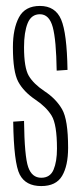

<svg xmlns="http://www.w3.org/2000/svg" viewBox="-20 -624 278 647"><path d="M119 3Q169 3 189.2 -31.2Q209.5 -65.5 209.5 -126Q209.5 -221 189 -256.2Q168.5 -291.5 129.5 -317Q93 -341.5 77 -368.5Q61 -395.5 61 -465Q61 -515.5 73.2 -545.8Q85.5 -576 114.5 -576Q146 -576 157.8 -532.5Q169.5 -489 171 -386L207.5 -388.5Q205.5 -512.5 186 -558.2Q166.5 -604 114.5 -604Q64.5 -604 44 -565.8Q23.5 -527.5 23.5 -465Q23.5 -382 41.5 -348.5Q59.5 -315 99.5 -288Q135.5 -264 153.8 -234.5Q172 -205 172 -123Q172 -79.5 160.5 -52.2Q149 -25 119 -25Q87.5 -25 75 -61Q62.5 -97 61 -216.5L24.5 -214Q26.5 -74.5 46.5 -35.8Q66.5 3 119 3Z"/></svg>

Font: Anybody ExtraCondensed ExtraLight
Style: Regular
Weight: 250
Width: 2
Version: Version 1.113;gftools[0.9.25]